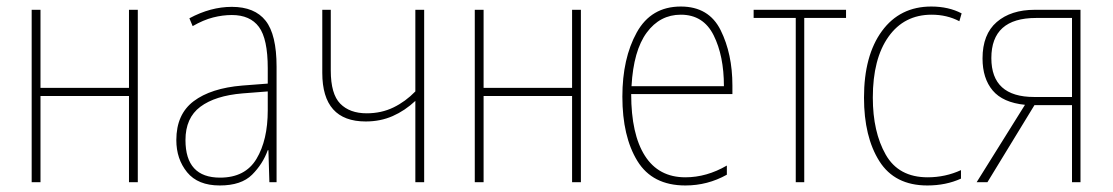

<svg xmlns="http://www.w3.org/2000/svg" viewBox="-20 -558 3408 588"><path d="M77 -528V0H104V-264H375V0H402V-528H375V-289H104V-528Z M800 -220Q800 -129 765.5 -71.5Q731 -14 654 -14Q548 -14 548 -129Q548 -197 593.5 -231Q639 -265 723 -272L800 -278ZM560 -502 570 -478Q603 -497 632.5 -504.5Q662 -512 690 -512Q746 -512 773 -475.5Q800 -439 800 -349V-302L722 -296Q626 -288 573 -248Q520 -208 520 -129Q520 -71 553 -30.5Q586 10 653 10Q719 10 752 -23Q785 -56 800 -98H802L805 0H827V-354Q827 -452 793.5 -494.5Q760 -537 690 -537Q625 -537 560 -502Z M967 -528V-335Q967 -186 1100 -186Q1145 -186 1182.5 -202.5Q1220 -219 1252 -249V0H1279V-528H1252V-278Q1222 -247 1185 -229Q1148 -211 1103 -211Q1051 -211 1022 -240.5Q993 -270 993 -342V-528Z M1434 -528V0H1461V-264H1732V0H1759V-528H1732V-289H1461V-528Z M1886 -262Q1886 -140 1932 -65Q1978 10 2079 10Q2147 10 2206 -23V-51Q2144 -15 2079 -15Q1997 -15 1955 -81Q1913 -147 1913 -270H2223V-296Q2223 -393 2187 -465.5Q2151 -538 2065 -538Q1974 -538 1930 -458.5Q1886 -379 1886 -262ZM2197 -294H1914Q1920 -403 1960.5 -458Q2001 -513 2065 -513Q2134 -513 2165.5 -450Q2197 -387 2197 -294Z M2571 -528H2288V-503H2417V0H2443V-503H2571Z M2923 -11V-37Q2875 -15 2821 -15Q2732 -15 2692.5 -84.5Q2653 -154 2653 -259Q2653 -378 2701 -445.5Q2749 -513 2833 -513Q2880 -513 2918 -493L2925 -517Q2885 -538 2832 -538Q2736 -538 2681 -463Q2626 -388 2626 -259Q2626 -139 2673 -64.5Q2720 10 2820 10Q2877 10 2923 -11Z M3153 -503H3263V-261H3147Q3016 -261 3016 -380Q3016 -503 3153 -503ZM3148 -236H3263V0H3289V-528H3149Q3076 -528 3032.5 -490.5Q2989 -453 2989 -379Q2989 -318 3020 -281Q3051 -244 3119 -237L2971 0H3004Z"/></svg>

Font: Noto Sans Display SemiCondensed Thin
Style: Regular
Weight: 250
Width: 4
Designer: Monotype Design team
Foundry: Monotype Imaging Inc.
Version: 1.000